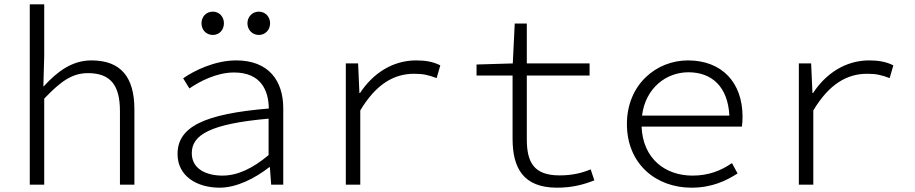

<svg xmlns="http://www.w3.org/2000/svg" viewBox="-20 -856 4240 890"><path d="M118 -836V0H185V-399C261 -478 313 -517 388 -517C493 -517 536 -460 536 -341V0H603V-349C603 -501 538 -576 404 -576C315 -576 247 -526 183 -456H181L185 -598V-836Z M914 -748C914 -718 935 -694 967 -694C997 -694 1018 -718 1018 -748C1018 -778 997 -802 967 -802C935 -802 914 -778 914 -748ZM1127 -748C1127 -718 1149 -694 1180 -694C1210 -694 1232 -718 1232 -748C1232 -778 1210 -802 1180 -802C1149 -802 1127 -778 1127 -748ZM803 -142C803 -38 895 14 998 14C1079 14 1164 -31 1228 -81H1231L1237 0H1293V-354C1293 -481 1226 -576 1075 -576C975 -576 879 -528 829 -493L858 -446C906 -479 984 -520 1065 -520C1187 -520 1225 -440 1226 -353C926 -328 803 -268 803 -142ZM1225 -137C1151 -75 1081 -42 1011 -42C939 -42 869 -71 869 -146C869 -231 955 -282 1225 -306Z M1583 -562V0H1650V-344C1724 -468 1808 -514 1899 -514C1942 -514 1963 -509 2004 -494L2021 -553C1986 -571 1948 -576 1909 -576C1799 -576 1708 -515 1649 -425H1646L1640 -562Z M2356 -213C2356 -78 2405 14 2562 14C2632 14 2684 0 2735 -20L2718 -71C2675 -53 2630 -43 2574 -43C2454 -43 2422 -104 2422 -211V-506H2713V-562H2422V-747H2366L2357 -562L2189 -557V-506H2356Z M3422 -315C3422 -475 3325 -576 3169 -576C3022 -576 2886 -464 2886 -281C2886 -96 3021 14 3185 14C3280 14 3346 -18 3399 -52L3373 -100C3321 -64 3263 -42 3190 -42C3064 -42 2960 -120 2954 -269H3419C3421 -282 3422 -299 3422 -315ZM3171 -521C3279 -521 3354 -455 3361 -320H2956C2972 -448 3068 -521 3171 -521Z M3683 -562V0H3750V-344C3824 -468 3908 -514 3999 -514C4042 -514 4063 -509 4104 -494L4121 -553C4086 -571 4048 -576 4009 -576C3899 -576 3808 -515 3749 -425H3746L3740 -562Z"/></svg>

Font: Kawkab Mono Light
Style: Regular
Weight: 300
Monospace: yes
Designer: Abdullah Arif
Foundry: Abdullah Arif
Version: Version 1.000;PS 000.500;hotconv 1.0.88;makeotf.lib2.5.64775